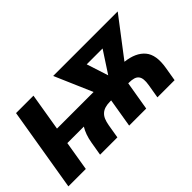

<svg xmlns="http://www.w3.org/2000/svg" viewBox="-68 -862 1179 1179"><g transform="rotate(-45 521.5 -272.5)"><path d="M100.1 -545.5H251.4L210.6 -300.4H528.4L422.6 -545.5H983L793.7 -297.6Q881.7 -287.6 922.6 -239Q963.8 -190.3 946.7 -90.2L931.5 0H782.3L797.6 -90.2Q802.2 -117.5 800.2 -136Q798.3 -154.5 789.1 -166Q779.8 -177.6 763.1 -182.5Q746.4 -187.5 721.6 -187.5H716.6L685 0H536.9L568.2 -187.5H559.7Q533.7 -187.5 514.9 -181.8Q496.1 -176.1 483 -164.2Q469.8 -152.3 462 -133.9Q454.2 -115.4 449.9 -90.2L434.7 0H284.4L299.7 -90.2Q310 -150.6 335.9 -192.5H192.5L160.5 0H9.2ZM664.4 -309.3 756.4 -450.3H618.6Z"/></g></svg>

Font: Inter P
Style: Bold Italic
Weight: 700
Italic angle: 9.39999°
Designer: Rasmus Andersson
Foundry: rsms
Version: Version 3.018;git-588b23468